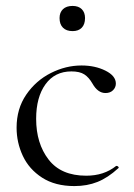

<svg xmlns="http://www.w3.org/2000/svg" viewBox="-20 -616 451 648"><path d="M36 -185Q36 -249 68.5 -296.5Q101 -344 151.5 -369.5Q202 -395 255 -395Q301 -395 336 -377.5Q371 -360 371 -334Q371 -321 361.5 -311.5Q352 -302 336 -302Q310 -302 292 -334Q280 -355 264.5 -365Q249 -375 221 -375Q165 -375 133.5 -331.5Q102 -288 102 -215Q102 -132 144 -77.5Q186 -23 271 -23Q331 -23 372 -56H374Q377 -56 379.5 -53Q382 -50 379 -48Q344 -16 309 -2Q274 12 231 12Q166 12 122 -16.5Q78 -45 57 -90Q36 -135 36 -185ZM181 -555Q181 -574 192.5 -585Q204 -596 225 -596Q245 -596 256 -585Q267 -574 267 -555Q267 -534 256 -522.5Q245 -511 225 -511Q204 -511 192.5 -522.5Q181 -534 181 -555Z"/></svg>

Font: Cormorant Garamond
Style: Regular
Weight: 400
Designer: Christian Thalmann (Catharsis Fonts)
Version: Version 3.000